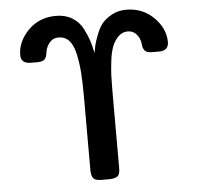

<svg xmlns="http://www.w3.org/2000/svg" viewBox="-51 -767 842 819"><g transform="rotate(-5 369.5 -357.0)"><path d="M51.8 -560.1Q51.8 -618.2 98.9 -666Q146 -713.9 217.8 -713.9Q257.8 -713.9 287.4 -696Q316.9 -678.2 332.5 -647.2Q348.1 -616.2 355 -594.7Q361.8 -573.2 367.2 -546.9Q368.2 -543 368.2 -541Q372.1 -563 375 -575.9Q377.9 -588.9 389.4 -618.9Q400.9 -648.9 415.5 -666.5Q430.2 -684.1 457 -699Q483.9 -713.9 518.1 -713.9Q588.9 -713.9 636.5 -666.5Q684.1 -619.1 684.1 -561Q684.1 -523.9 643.1 -523.9H615.2Q602.1 -523.9 594 -526.4Q585.9 -528.8 581.5 -534.9Q577.1 -541 575.7 -544.4Q574.2 -547.9 573 -556.9Q571.8 -565.9 571.8 -566.9Q568.8 -587.9 554.4 -604.5Q540 -621.1 517.1 -621.1Q493.2 -621.1 476.1 -603.5Q459 -585.9 450 -562Q440.9 -538.1 436.5 -500.5Q432.1 -462.9 431.2 -438Q430.2 -413.1 430.2 -377V-42Q430.2 -15.1 418 -7.6Q405.8 0 384.8 0H351.1Q323.2 0 315.2 -11.5Q307.1 -22.9 307.1 -46.9V-356Q307.1 -419.9 304 -463.4Q300.8 -506.8 292 -545.4Q283.2 -584 265.6 -602.5Q248 -621.1 220.2 -621.1Q198.2 -621.1 184.6 -606Q170.9 -590.8 166 -571.8Q165 -568.8 164.1 -561Q163.1 -553.2 161.6 -548.1Q160.2 -543 156 -536.4Q151.9 -529.8 143.3 -526.9Q134.8 -523.9 123 -523.9H94.2Q51.8 -523.9 51.8 -560.1Z"/></g></svg>

Font: CMU Sans Serif Demi Condensed
Style: DemiCondensed
Weight: 600
Width: 3
Version: Version 0.7.0